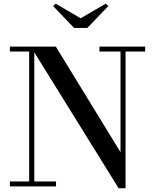

<svg xmlns="http://www.w3.org/2000/svg" viewBox="-20 -1000 832 1030"><path d="M164 -750V-26.5H280.5V0H33V-26.5H136.5V-723.5H33V-750ZM759 -750V-723.5H653.5V10H616.5L145 -750H279.5L626.5 -183.5V-723.5H513.5V-750ZM377.5 -850 265 -967.5 278.5 -980.5 412.5 -902 547.5 -980.5 561 -967.5 448.5 -850Z"/></svg>

Font: Bodoni Moda SC 9pt Medium
Style: Regular
Weight: 500
Designer: Owen Earl
Foundry: indestructible type
Version: Version 2.005